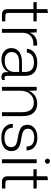

<svg xmlns="http://www.w3.org/2000/svg" viewBox="1036 -1796 770 2881"><g transform="rotate(90 1420.5 -355.0)"><path d="M206.1 0Q157.2 0 136.7 -21.2Q116.2 -42.5 116.2 -88.9V-472.2H11.2V-521H116.2V-681.2L173.8 -690.9V-521H299.8V-472.2H173.8V-100.1Q173.8 -70.8 184.1 -60.8Q194.3 -50.8 223.1 -50.8H299.8V0Z M413.6 0V-521H465.3L469.7 -419.9H472.7Q489.7 -470.2 533 -499Q576.2 -527.8 632.3 -527.8Q646 -527.8 663.6 -525.9V-470.2Q655.8 -471.2 632.3 -471.2Q564.5 -471.2 520.5 -432.4Q476.6 -393.6 471.7 -325.2V0Z M873 7.8Q795.9 7.8 748.5 -33Q701.2 -73.7 701.2 -140.1Q701.2 -216.3 756.8 -258.1Q812.5 -299.8 908.2 -299.8H1059.1V-350.1Q1059.1 -411.1 1024.9 -445.6Q990.7 -480 918.9 -480Q848.6 -480 809.6 -450.9Q770.5 -421.9 769 -373H712.4Q715.8 -446.3 773.4 -488Q831.1 -529.8 922.4 -529.8Q1014.6 -529.8 1066.4 -485.1Q1118.2 -440.4 1118.2 -349.1V-81.1Q1118.2 -56.6 1126 -46.9Q1133.8 -37.1 1150.4 -37.1Q1168 -37.1 1180.2 -47.9V-4.9Q1162.6 7.8 1133.3 7.8Q1062 7.8 1062 -65.9V-99.1H1059.1Q1042 -50.8 990.7 -21.5Q939.5 7.8 873 7.8ZM760.3 -146Q760.3 -96.7 794.2 -68.8Q828.1 -41 891.1 -41Q967.8 -41 1013.4 -80.8Q1059.1 -120.6 1059.1 -183.1V-257.8H913.1Q840.3 -257.8 800.3 -229.7Q760.3 -201.7 760.3 -146Z M1283.2 0V-521H1338.4L1341.3 -408.2H1345.2Q1370.1 -466.8 1420.4 -497.8Q1470.7 -528.8 1534.2 -528.8Q1620.6 -528.8 1671.4 -474.9Q1722.2 -420.9 1722.2 -305.2V0H1663.1V-293.9Q1663.1 -388.2 1627.4 -433.1Q1591.8 -478 1518.1 -478Q1438.5 -478 1389.9 -422.1Q1341.3 -366.2 1341.3 -278.8V0Z M2045.9 9.8Q1947.8 9.8 1892.8 -36.9Q1837.9 -83.5 1837.9 -162.1H1896Q1896 -100.1 1936.5 -68.6Q1977.1 -37.1 2046.9 -37.1Q2114.3 -37.1 2150.6 -63Q2187 -88.9 2187 -136.2Q2187 -185.1 2155.3 -206.1Q2123.5 -227.1 2043.9 -238.8Q1942.9 -253.9 1897.5 -284.7Q1852.1 -315.4 1852.1 -382.8Q1852.1 -449.2 1904.8 -490Q1957.5 -530.8 2043.9 -530.8Q2134.8 -530.8 2185.3 -487.8Q2235.8 -444.8 2236.8 -369.1H2178.7Q2177.2 -483.9 2043.9 -483.9Q1981.4 -483.9 1946 -458.3Q1910.6 -432.6 1910.6 -389.2Q1910.6 -343.8 1945.3 -322.5Q1980 -301.3 2060.1 -290Q2096.7 -284.7 2123 -278.3Q2149.4 -272 2174.1 -260.7Q2198.7 -249.5 2213.9 -233.9Q2229 -218.3 2238 -195.1Q2247.1 -171.9 2247.1 -141.1Q2247.1 -69.3 2192.6 -29.8Q2138.2 9.8 2045.9 9.8Z M2369.6 0V-521H2428.7V0ZM2397.5 -720.2Q2413.1 -720.2 2424.8 -709Q2436.5 -697.8 2436.5 -682.1Q2436.5 -666.5 2425 -655.8Q2413.6 -645 2397.5 -645Q2382.3 -645 2371.3 -655.8Q2360.4 -666.5 2360.4 -682.1Q2360.4 -697.8 2371.3 -709Q2382.3 -720.2 2397.5 -720.2Z M2714.4 0Q2665.5 0 2645 -21.2Q2624.5 -42.5 2624.5 -88.9V-472.2H2519.5V-521H2624.5V-681.2L2682.1 -690.9V-521H2808.1V-472.2H2682.1V-100.1Q2682.1 -70.8 2692.4 -60.8Q2702.6 -50.8 2731.4 -50.8H2808.1V0Z"/></g></svg>

Font: Lumene Sans Light
Style: Regular
Weight: 300
Designer: Deni Anggara
Version: Version 1.003;Glyphs 3.1.2 (3151)